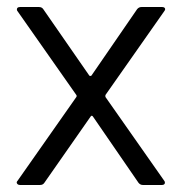

<svg xmlns="http://www.w3.org/2000/svg" viewBox="-20 -526 517 546"><path d="M30 -12 197 -250Q199 -253 197 -256L30 -494Q28 -496 28 -499Q28 -506 37 -506H91Q99 -506 103 -500L234 -311Q235 -310 237 -310Q239 -310 240 -311L370 -500Q375 -506 382 -506H441Q447 -506 449 -502.5Q451 -499 447 -494L280 -256Q279 -253 280 -250L447 -12Q449 -10 449 -6Q449 -4 447 -2Q445 0 441 0H386Q379 0 374 -6L244 -195Q242 -197 241 -197Q240 -197 238 -195L106 -6Q102 0 94 0H37Q31 0 28.5 -4Q26 -8 30 -12Z"/></svg>

Font: Barlow GEO
Style: Regular
Weight: 400
Designer: Jeremy Tribby
Foundry: Tribby Type
Version: Version 1.408